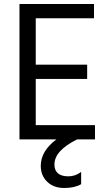

<svg xmlns="http://www.w3.org/2000/svg" viewBox="-20 -694 541 956"><path d="M384 223Q352 242 299.5 242Q247 242 215 211Q183 180 183 132Q183 58 261 0H77V-674H448V-603H158V-372H414V-301H158V-71H453V0H364Q251 56 251 125Q251 154 268.5 169Q286 184 320.5 184Q355 184 384 162Z"/></svg>

Font: Hind Mysuru
Style: Regular
Weight: 400
Designer: Manushi Parikh, Hitesh Malaviya
Foundry: Indian Type Foundry
Version: Version 0.703;PS 1.0;hotconv 1.0.86;makeotf.lib2.5.63406